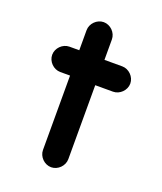

<svg xmlns="http://www.w3.org/2000/svg" viewBox="-133 -743 747 883"><g transform="rotate(20 241.0 -301.0)"><path d="M160 -594V-496H112C79 -496 50 -467 50 -434C50 -401 79 -372 112 -372H160V-8C160 25 189 54 222 54C255 54 284 25 284 -8V-370H371C404 -370 433 -399 433 -432C433 -465 404 -494 371 -494H284V-594C284 -627 255 -656 222 -656C189 -656 160 -627 160 -594Z"/></g></svg>

Font: Electronic
Style: Thk
Weight: 900
Version: Version 1.011